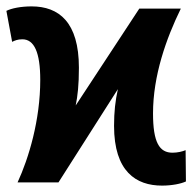

<svg xmlns="http://www.w3.org/2000/svg" viewBox="-23 -571 613 601"><path d="M32 0H160L346 -292C338 -256 334 -221 334 -177C334 -34 403 10 484 10C516 10 544 4 559 -3L558 -101C549 -97 533 -93 517 -93C476 -93 456 -125 456 -216C456 -334 497 -450 543 -544H413L214 -241C220 -271 224 -304 224 -359C224 -502 161 -551 76 -551C42 -551 13 -545 -3 -537L15 -440C23 -444 32 -448 47 -448C84 -448 103 -407 103 -321C103 -195 67 -76 32 0Z"/></svg>

Font: Noto Sans Display SemiCondensed
Style: Bold
Weight: 700
Width: 4
Designer: Monotype Design Team
Foundry: Monotype Imaging Inc.
Version: Version 1.900